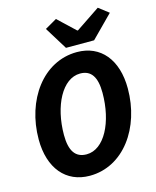

<svg xmlns="http://www.w3.org/2000/svg" viewBox="-128 -957 857 1056"><g transform="rotate(-15 300.0 -429.0)"><path d="M251.1 12C443.7 12 576.4 -174 576.4 -398.2C576.4 -562.8 491.9 -663.7 357.2 -663.7C163.9 -663.7 30.2 -477.6 30.2 -253.5C30.2 -89.1 115.7 12 251.1 12ZM264.6 -106.5C200.6 -106.5 170.8 -151.4 170.8 -241.1C170.8 -406.8 242.1 -545.2 343.7 -545.2C406.6 -545.2 435.8 -500.6 435.8 -410.8C435.8 -244.9 366.2 -106.5 264.6 -106.5ZM305.6 -701.7H465.8L588.6 -825.7L531.5 -869.6L394.6 -777.6H390.6L293.2 -869.3L226 -830.6L305.6 -701.7Z"/></g></svg>

Font: Source Code Variable
Style: Italic
Weight: 400
Italic angle: -11°
Monospace: yes
Designer: Paul D. Hunt, Teo Tuominen
Foundry: Adobe Systems Incorporated
Version: Version 1.005;PS 1.0;hotconv 16.6.54;makeotf.lib2.5.65590